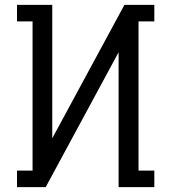

<svg xmlns="http://www.w3.org/2000/svg" viewBox="-20 -770 705 790"><path d="M550 -682V-68H615V0H468V-555L168 0H50V-68H114V-682H50V-750H195V-201L492 -750H615V-682Z"/></svg>

Font: Kelly Slab
Style: Regular
Weight: 400
Designer: Denis Masharov
Foundry: Denis Masharov
Version: Version 1.001